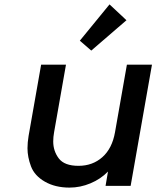

<svg xmlns="http://www.w3.org/2000/svg" viewBox="-20 -845 711 873"><path d="M343 -660 478 -825 555 -753 395 -615ZM671 -551 574 0H460L471 -65Q438 -31 391.5 -11.5Q345 8 296 8Q231 8 184 -19Q137 -46 121 -88.5Q105 -131 105 -171Q105 -197 110 -227L167 -551H280L226 -244Q222 -222 222 -202Q222 -158 247.5 -124.5Q273 -91 337 -91Q401 -91 445.5 -130.5Q490 -170 503 -244L557 -551Z"/></svg>

Font: Fz Poppins Med
Style: Italic
Weight: 500
Italic angle: -10°
Designer: Ninad Kale (Devanagari), Jonny Pinhorn (Latin)
Foundry: Indian Type Foundry
Version: Vit hóa bi Vntype.Com & FontZin.Com